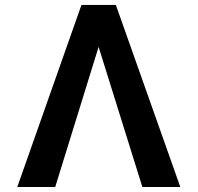

<svg xmlns="http://www.w3.org/2000/svg" viewBox="-20 -747 789 767"><path d="M373.9 -559.7 200.6 0H49L305.4 -727.3H442.8L700.3 0H548.7Z"/></svg>

Font: Interop SemBd
Style: Regular
Weight: 600
Designer: Rasmus Andersson, Google, Jang Haemin
Foundry: jhaemin
Version: Version 1.008